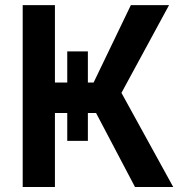

<svg xmlns="http://www.w3.org/2000/svg" viewBox="-20 -748 736 768"><path d="M249 -542.5H331.5V-184.6H249ZM70.8 0V-727.5H199.7V-418H354.5L503.4 -727.5H656.2L465.8 -376.5L672.9 0H520L364.3 -295.9H199.7V0Z"/></svg>

Font: Inter 17pt SemiBold
Style: Regular
Weight: 600
Version: Version 4.001;git-66647c0bb